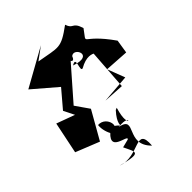

<svg xmlns="http://www.w3.org/2000/svg" viewBox="-287 -737 1186 1186"><g transform="rotate(-45 305.5 -144.0)"><path d="M374 -420C419 -463 486 -326 339 -377C399 -415 336 -313 369 -323C501 -399 519 -261 483 -371L462 -74L327 -82L515 -97L471 -212L628 -202L642 -291C503 -489 477 -394 548 -495C524 -573 501 -532 482 -590C362 -502 358 -520 205 -546L287 -606L39 -468L193 -336L97 -223L132 -153L12 -197L-31 11L124 73L228 -110L166 -199L362 -423C321 -450 364 -340 383 -451ZM200 199C235 274 267 307 105 264C235 313 346 153 334 318C215 201 403 118 271 91C407 77 293 172 345 -2L331 4C217 128 370 128 208 37L217 68C282 114 269 -13 188 -8C179 64 246 156 232 59C91 165 285 161 255 185Z"/></g></svg>

Font: Asimov Silicon
Style: Regular
Weight: 400
Designer: Google
Version: Version 2.000980; 2014